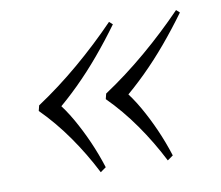

<svg xmlns="http://www.w3.org/2000/svg" viewBox="-57 -558 654 567"><g transform="rotate(-10 270.5 -274.5)"><path d="M202 -58Q172 -117 134.5 -170.5Q97 -224 53 -268L57 -284Q122 -327 184.5 -380Q247 -433 303 -491L313 -482Q281 -438 246.5 -397Q212 -356 176 -320.5Q140 -285 103 -255L108 -287Q132 -258 152 -223Q172 -188 189 -149.5Q206 -111 219 -70ZM403 -58Q373 -117 335.5 -170.5Q298 -224 254 -268L258 -284Q323 -327 385.5 -380Q448 -433 504 -491L514 -482Q482 -438 447.5 -397Q413 -356 377 -320.5Q341 -285 304 -255L309 -287Q333 -258 353 -223Q373 -188 390 -149.5Q407 -111 420 -70Z"/></g></svg>

Font: Savate ExtraLight
Style: Italic
Weight: 200
Italic angle: -11°
Designer: Max Esnée
Foundry: Plomb Type
Version: Version 2.000